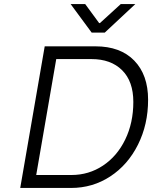

<svg xmlns="http://www.w3.org/2000/svg" viewBox="-20 -929 752 949"><path d="M201 -700H452Q575 -700 643.5 -629.5Q712 -559 712 -436Q712 -314 662 -214Q612 -114 525 -57Q438 0 331 0H80ZM333 -64Q419 -64 489 -110.5Q559 -157 599 -239.5Q639 -322 639 -425Q639 -527 583.5 -582Q528 -637 432 -637H258L159 -64ZM401 -909 470 -815H474L577 -909H649L498 -768H433L329 -909Z"/></svg>

Font: Be Vietnam Light
Style: Italic
Weight: 300
Italic angle: -9.222°
Designer: Gabriel Lam
Foundry: TypeRant
Version: Version 3.000